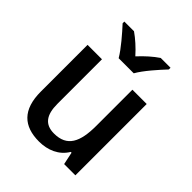

<svg xmlns="http://www.w3.org/2000/svg" viewBox="-216 -891 1026 1026"><g transform="rotate(45 297.5 -378.0)"><path d="M472 -766H398C365 -744 329 -712 296 -676C264 -712 229 -743 196 -766H123V-753C158 -715 214 -651 240 -606H354C379 -651 437 -716 472 -753ZM519 -539H411V-266C411 -144 379 -77 280 -77C212 -77 181 -118 181 -202V-539H72V-186C72 -49 138 10 254 10C319 10 380 -15 413 -71H419L434 0H519Z"/></g></svg>

Font: Noto Sans Thai Medium
Style: Regular
Weight: 500
Designer: Monotype Design Team
Foundry: Monotype Imaging Inc.
Version: Version 1.901